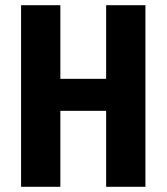

<svg xmlns="http://www.w3.org/2000/svg" viewBox="-20 -718 640 738"><path d="M388 -292H212V0H61V-698H212V-415H388V-698H539V0H388Z"/></svg>

Font: iA Writer Duo V
Style: Regular
Weight: 400
Designer: Mike Abbink, Paul van der Laan, Pieter van Rosmalen, Oliver Reichenstein
Foundry: Information Architects Inc.
Version: Version 2.000